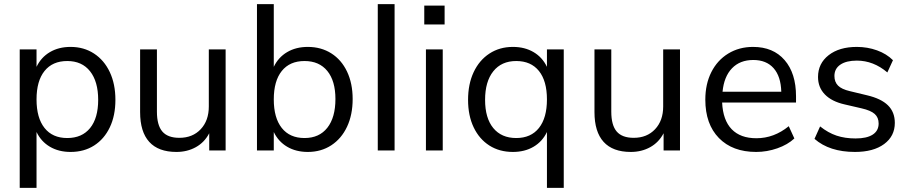

<svg xmlns="http://www.w3.org/2000/svg" viewBox="-20 -725 4379 925"><path d="M536 -244Q536 -168 509 -111.5Q482 -55 433.5 -24Q385 7 320 7Q263 7 220.5 -18Q178 -43 156 -89V180H75V-487H156V-403Q178 -449 220.5 -474Q263 -499 320 -499Q384 -499 433 -467Q482 -435 509 -377.5Q536 -320 536 -244ZM453 -244Q453 -332 414 -381.5Q375 -431 304 -431Q233 -431 194.5 -383Q156 -335 156 -246Q156 -157 194.5 -108.5Q233 -60 304 -60Q375 -60 414 -108Q453 -156 453 -244Z M1067 -487V0H988V-83Q965 -39 923.5 -16Q882 7 830 7Q743 7 699 -41.5Q655 -90 655 -185V-487H736V-187Q736 -122 762 -91.5Q788 -61 844 -61Q908 -61 947 -102.5Q986 -144 986 -212V-487Z M1679 -248Q1679 -172 1652 -114.5Q1625 -57 1576 -25Q1527 7 1463 7Q1406 7 1363.5 -18Q1321 -43 1299 -89V0H1218V-705H1299V-403Q1321 -449 1363.5 -474Q1406 -499 1463 -499Q1527 -499 1576 -468Q1625 -437 1652 -380Q1679 -323 1679 -248ZM1596 -248Q1596 -335 1557 -383Q1518 -431 1447 -431Q1376 -431 1337.5 -383Q1299 -335 1299 -246Q1299 -157 1337.5 -108.5Q1376 -60 1447 -60Q1518 -60 1557 -109.5Q1596 -159 1596 -248Z M1800 0V-705H1881V0Z M2032 0V-487H2113V0ZM2024 -698H2122V-607H2024Z M2696 -487V180H2615V-89Q2593 -43 2550.5 -18Q2508 7 2451 7Q2386 7 2337.5 -24Q2289 -55 2262 -111.5Q2235 -168 2235 -244Q2235 -320 2262 -377.5Q2289 -435 2338 -467Q2387 -499 2451 -499Q2508 -499 2550.5 -474Q2593 -449 2615 -403V-487ZM2615 -246Q2615 -335 2576.5 -383Q2538 -431 2467 -431Q2396 -431 2356.5 -381.5Q2317 -332 2317 -244Q2317 -156 2356.5 -108Q2396 -60 2467 -60Q2538 -60 2576.5 -108.5Q2615 -157 2615 -246Z M3256 -487V0H3177V-83Q3154 -39 3112.5 -16Q3071 7 3019 7Q2932 7 2888 -41.5Q2844 -90 2844 -185V-487H2925V-187Q2925 -122 2951 -91.5Q2977 -61 3033 -61Q3097 -61 3136 -102.5Q3175 -144 3175 -212V-487Z M3815 -231H3459Q3463 -146 3505 -102.5Q3547 -59 3624 -59Q3709 -59 3780 -117L3807 -58Q3775 -28 3725 -10.5Q3675 7 3623 7Q3509 7 3443.5 -60Q3378 -127 3378 -245Q3378 -320 3407 -377.5Q3436 -435 3488.5 -467Q3541 -499 3608 -499Q3705 -499 3760 -435.5Q3815 -372 3815 -261ZM3461 -283H3744Q3742 -357 3707 -396.5Q3672 -436 3609 -436Q3545 -436 3506.5 -396Q3468 -356 3461 -283Z M3904 -56 3931 -116Q3970 -85 4010.5 -71.5Q4051 -58 4102 -58Q4156 -58 4184.5 -76.5Q4213 -95 4213 -130Q4213 -159 4194 -176Q4175 -193 4131 -203L4049 -222Q3987 -236 3954 -270Q3921 -304 3921 -354Q3921 -419 3972 -459Q4023 -499 4108 -499Q4159 -499 4205 -482.5Q4251 -466 4282 -435L4255 -376Q4188 -433 4108 -433Q4057 -433 4028.5 -413.5Q4000 -394 4000 -359Q4000 -330 4017.5 -312.5Q4035 -295 4074 -286L4157 -266Q4225 -250 4258 -217.5Q4291 -185 4291 -133Q4291 -69 4239.5 -31Q4188 7 4099 7Q3976 7 3904 -56Z"/></svg>

Font: wassup Sans
Style: Regular
Weight: 400
Version: Version 2.001